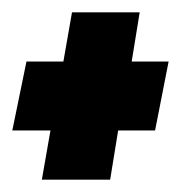

<svg xmlns="http://www.w3.org/2000/svg" viewBox="-34 -396 297 312"><path d="M34 -104 48 -184H-14L9 -296H69L83 -376H193L180 -296H240L218 -184H158L145 -104Z"/></svg>

Font: Anybody UltraCondensed Black
Style: Italic
Weight: 900
Width: 1
Italic angle: -10°
Designer: Tyler Finck
Foundry: Etcetera Type Company
Version: Version 1.010; ttfautohint (v1.8.3) -l 8 -r 50 -G 200 -x 14 